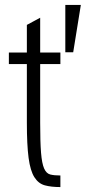

<svg xmlns="http://www.w3.org/2000/svg" viewBox="-20 -750 348 779"><path d="M16 -537V-490H89V-253Q89 -162 96 -109.5Q103 -57 119.5 -31Q136 -5 162 2Q188 9 225 9V-38Q200 -38 184 -42Q168 -46 159 -66.5Q150 -87 146.5 -130.5Q143 -174 143 -253V-490H225V-537H143V-678L89 -649V-537ZM245 -538H277L308 -730H245Z"/></svg>

Font: Secuela Light
Style: Regular
Weight: 300
Designer: Fernando Haro
Foundry: deFharo
Version: Version 1.708